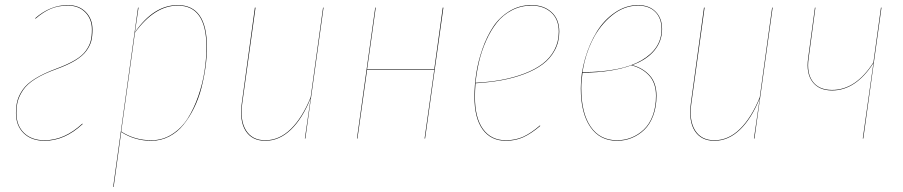

<svg xmlns="http://www.w3.org/2000/svg" viewBox="-20 -547 3566 758"><path d="M248 -526.9Q291.5 -526.9 318.4 -499.8Q345.2 -472.7 345.2 -430.2Q345.2 -403.8 340.3 -385Q335.4 -366.2 321 -346.2Q306.6 -326.2 277.3 -308.3Q248 -290.5 202.1 -273.9Q152.3 -255.9 119.9 -235.6Q87.4 -215.3 71.8 -192.4Q56.2 -169.4 50.5 -148.7Q44.9 -127.9 44.9 -100.1Q44.9 -51.3 75 -22.2Q105 6.8 155.8 6.8Q234.4 6.8 305.2 -59.1L306.2 -57.1Q235.4 8.8 155.8 8.8Q104 8.8 73.5 -21Q43 -50.8 43 -100.1Q43 -127.9 48.6 -149.2Q54.2 -170.4 70.1 -193.4Q85.9 -216.3 118.9 -236.8Q151.9 -257.3 202.1 -275.9Q247.1 -292.5 276.1 -309.8Q305.2 -327.1 319.3 -347.2Q333.5 -367.2 338.1 -385.7Q342.8 -404.3 342.8 -430.2Q342.8 -471.7 316.7 -498.3Q290.5 -524.9 248 -524.9Q210.9 -524.9 180.9 -512.5Q150.9 -500 120.1 -473.1L119.1 -475.1Q178.2 -526.9 248 -526.9Z M426.8 190.9 524.9 -517.1H526.9L512.7 -419.9Q587.4 -526.9 681.6 -526.9Q796.9 -526.9 796.9 -361.8Q796.9 -322.8 791.3 -281.5Q785.6 -240.2 774.7 -198.2Q763.7 -156.2 745.4 -119.4Q727.1 -82.5 703.6 -53.7Q680.2 -24.9 647.7 -8.1Q615.2 8.8 577.6 8.8Q511.7 8.8 458.5 -25.9L428.7 190.9ZM577.6 6.8Q622.1 6.8 659.4 -17.1Q696.8 -41 721.2 -79.6Q745.6 -118.2 762.7 -167.5Q779.8 -216.8 787.4 -265.9Q794.9 -314.9 794.9 -361.8Q794.9 -524.9 681.6 -524.9Q590.3 -524.9 512.7 -418L458.5 -27.8Q511.7 6.8 577.6 6.8Z M1027.3 8.8Q974.6 8.8 949.7 -30.5Q924.8 -69.8 934.6 -140.1L986.3 -517.1H988.8L936.5 -140.1Q926.8 -71.8 951.2 -32.5Q975.6 6.8 1027.3 6.8Q1082.5 6.8 1127.9 -37.4Q1173.3 -81.5 1206.5 -163.1L1255.4 -517.1H1257.3L1185.5 0H1183.6L1206.5 -159.2Q1173.8 -78.6 1128.2 -34.9Q1082.5 8.8 1027.3 8.8Z M1656.2 0 1694.3 -271H1429.2L1391.1 0H1389.2L1461.4 -517.1H1463.4L1429.2 -272.9H1694.3L1728 -517.1H1730.5L1658.2 0Z M2188 -421.9Q2188 -381.8 2170.4 -348.9Q2152.8 -315.9 2122.8 -293.5Q2092.8 -271 2050.3 -254.9Q2007.8 -238.8 1960.2 -230.2Q1912.6 -221.7 1857.4 -218.3Q1855 -187.5 1855 -165Q1855 -81.5 1887 -37.4Q1918.9 6.8 1977.1 6.8Q2015.1 6.8 2045.9 -7.3Q2076.7 -21.5 2111.8 -51.8L2112.8 -49.8Q2077.1 -19.5 2046.1 -5.4Q2015.1 8.8 1977.1 8.8Q1918 8.8 1885.5 -35.9Q1853 -80.6 1853 -165Q1853 -210.4 1860.4 -258.1Q1867.7 -305.7 1884.8 -354.5Q1901.9 -403.3 1927 -441.2Q1952.1 -479 1991.2 -502.9Q2030.3 -526.9 2078.1 -526.9Q2127 -526.9 2157.5 -499Q2188 -471.2 2188 -421.9ZM2078.1 -524.9Q2036.1 -524.9 2000.7 -506.3Q1965.3 -487.8 1941.4 -457.5Q1917.5 -427.2 1899.4 -386.7Q1881.3 -346.2 1871.6 -304.9Q1861.8 -263.7 1857.4 -220.2Q1913.1 -223.1 1960.7 -231.9Q2008.3 -240.7 2050.5 -256.8Q2092.8 -272.9 2122.3 -295.4Q2151.9 -317.9 2168.9 -350.1Q2186 -382.3 2186 -421.9Q2186 -470.7 2156 -497.8Q2126 -524.9 2078.1 -524.9Z M2499 -526.9Q2542.5 -526.9 2568.1 -501.2Q2593.8 -475.6 2593.8 -432.1Q2593.8 -384.3 2563.5 -347.7Q2533.2 -311 2476.1 -290Q2518.1 -278.8 2544.9 -249.3Q2571.8 -219.7 2571.8 -168.9Q2571.8 -125 2558.6 -90.1Q2545.4 -55.2 2523.2 -34.2Q2501 -13.2 2473.6 -2.2Q2446.3 8.8 2416 8.8Q2348.1 8.8 2310.5 -45.9Q2272.9 -100.6 2272.9 -198.2Q2272.9 -257.3 2290 -316.2Q2307.1 -375 2336.2 -421.9Q2365.2 -468.8 2408.2 -497.8Q2451.2 -526.9 2499 -526.9ZM2499 -524.9Q2443.8 -524.9 2396.2 -486.3Q2348.6 -447.8 2319.3 -388.9Q2290 -330.1 2279.8 -262.2Q2433.6 -262.7 2512.7 -308.8Q2591.8 -355 2591.8 -432.1Q2591.8 -475.1 2566.9 -500Q2542 -524.9 2499 -524.9ZM2472.7 -289.1Q2397.5 -261.2 2279.8 -259.8Q2274.9 -228 2274.9 -198.2Q2274.9 -101.1 2311.8 -47.1Q2348.6 6.8 2416 6.8Q2445.8 6.8 2472.7 -3.9Q2499.5 -14.6 2521.7 -35.4Q2543.9 -56.2 2556.9 -90.6Q2569.8 -125 2569.8 -168.9Q2569.8 -219.2 2542.7 -248.8Q2515.6 -278.3 2472.7 -289.1Z M2800.3 8.8Q2747.6 8.8 2722.7 -30.5Q2697.8 -69.8 2707.5 -140.1L2759.3 -517.1H2761.7L2709.5 -140.1Q2699.7 -71.8 2724.1 -32.5Q2748.5 6.8 2800.3 6.8Q2855.5 6.8 2900.9 -37.4Q2946.3 -81.5 2979.5 -163.1L3028.3 -517.1H3030.3L2958.5 0H2956.5L2979.5 -159.2Q2946.8 -78.6 2901.1 -34.9Q2855.5 8.8 2800.3 8.8Z M3460 -517.1 3388.2 0H3386.2L3428.2 -297.9Q3358.4 -189.9 3265.1 -189.9Q3212.9 -189.9 3187.5 -223.9Q3162.1 -257.8 3170.4 -316.9L3197.3 -517.1H3199.2L3172.4 -316.9Q3164.1 -258.3 3188.7 -225.1Q3213.4 -191.9 3265.1 -191.9Q3358.9 -191.9 3428.2 -300.8L3458 -517.1Z"/></svg>

Font: Fira Sans Compressed Two
Style: Italic
Weight: 100
Width: 3
Italic angle: -8°
Designer: Carrois Corporate & Edenspiekermann AG
Foundry: Carrois Corporate GbR & Edenspiekermann AG
Version: Version 4.203;PS 004.203;hotconv 1.0.88;makeotf.lib2.5.64775